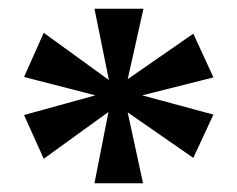

<svg xmlns="http://www.w3.org/2000/svg" viewBox="-20 -781 542 439"><path d="M196 -362 228 -525 80 -418 35 -518 198 -563 35 -605 80 -706 229 -598 196 -761H308L272 -600L422 -704L468 -604L305 -563L468 -519L422 -420L272 -524L307 -362Z"/></svg>

Font: Noto Serif
Style: Bold
Weight: 700
Designer: Monotype Design Team
Foundry: Monotype Imaging Inc.
Version: Version 2.014